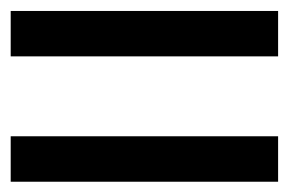

<svg xmlns="http://www.w3.org/2000/svg" viewBox="-20 -540 540 359"><path d="M0 -200.2V-285.2H500V-200.2ZM0 -434.6V-519.5H500V-434.6Z"/></svg>

Font: Rounded Mgen+ 2p medium
Style: Regular
Weight: 500
Designer: [Source Han Sans]
Ryoko NISHIZUKA  (kana & ideographs); Paul D. Hunt (Latin, Greek & Cyrillic); Wenlong ZHANG  (bopomofo
Version: Version 1.059.20150602